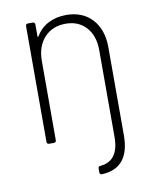

<svg xmlns="http://www.w3.org/2000/svg" viewBox="-78 -568 630 789"><g transform="rotate(-10 237.5 -174.0)"><path d="M400 -348V19Q400 156 284 161Q274 161 274 151V136Q274 126 284 126Q361 119 361 19V-343Q361 -403 329 -438.5Q297 -474 244 -474Q188 -474 154.5 -437.5Q121 -401 121 -340V-10Q121 0 111 0H92Q82 0 82 -10V-492Q82 -502 92 -502H111Q121 -502 121 -492V-444Q121 -441 122.5 -440.5Q124 -440 125 -442Q144 -475 177 -492Q210 -509 252 -509Q320 -509 360 -465.5Q400 -422 400 -348Z"/></g></svg>

Font: Barlow Semi Condensed ExLight
Style: Regular
Weight: 275
Width: 4
Designer: Jeremy Tribby
Foundry: Tribby Type
Version: Version 1.408